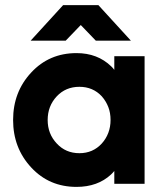

<svg xmlns="http://www.w3.org/2000/svg" viewBox="-20 -720 644 752"><path d="M100 -560.7H237.3L296.3 -622L355.3 -560.7H492.7L365.3 -700H227.3ZM427.7 -500V-446.3Q425 -449.7 422.2 -453.3Q419.3 -457 415.7 -460Q362 -512 279.7 -512Q172.7 -512 102.3 -436Q31.3 -360 31.3 -250Q31.3 -140.3 102.3 -64Q172.7 12 279.7 12Q362.7 12 415 -36.7Q418.7 -39.7 421.5 -43.3Q424.3 -47 427.7 -50.3V0H546.3V-500ZM291 -380Q344 -380 378.7 -342.7Q395.3 -323.7 404.2 -300.8Q413 -278 413 -250Q413 -223 404.2 -199.7Q395.3 -176.3 378.7 -158Q344 -120 291 -120Q237.3 -120 202.3 -158Q166.7 -195.7 166.7 -250Q166.7 -304.7 202.3 -342.7Q237.3 -380 291 -380Z"/></svg>

Font: Unageo Variable
Style: Regular
Weight: 300
Designer: Richard Sepsi
Foundry: Richard Sepsi
Version: Version 2.200